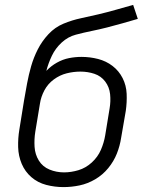

<svg xmlns="http://www.w3.org/2000/svg" viewBox="-20 -755 616 783"><path d="M239 8Q272 8 305 1Q338 -6 368.5 -24Q399 -42 421.5 -69.5Q444 -97 456.5 -128.5Q469 -160 474 -193L493 -303Q498 -338 496.5 -372.5Q495 -407 480 -436.5Q465 -466 439 -486Q413 -506 380 -514.5Q347 -523 312 -523Q287 -523 261.5 -518Q236 -513 212 -499.5Q188 -486 169 -466Q177 -497 191.5 -527.5Q206 -558 231.5 -581.5Q257 -605 289 -613.5Q321 -622 353 -628.5Q385 -635 416.5 -643Q448 -651 479.5 -660Q511 -669 542 -678L523 -735Q487 -725 452 -715Q417 -705 381 -696.5Q345 -688 309.5 -680.5Q274 -673 239 -658.5Q204 -644 177.5 -615.5Q151 -587 134 -553.5Q117 -520 107 -485Q97 -450 90.5 -415Q84 -380 78 -345L59 -227Q53 -191 54 -155Q55 -119 68.5 -87Q82 -55 108 -32.5Q134 -10 168.5 -1Q203 8 239 8ZM241 -52Q210 -52 182 -63.5Q154 -75 138.5 -100Q123 -125 121 -156Q119 -187 124 -218L143 -333Q147 -360 161 -386.5Q175 -413 199.5 -431Q224 -449 252 -456Q280 -463 308 -463Q338 -463 365 -454Q392 -445 409 -422.5Q426 -400 429 -371Q432 -342 427 -313L409 -203Q404 -173 391.5 -144Q379 -115 354.5 -92.5Q330 -70 300 -61Q270 -52 241 -52Z"/></svg>

Font: Iosevka Sparkle Light
Style: Italic
Weight: 300
Italic angle: -9°
Designer: Belleve Invis
Foundry: Belleve Invis
Version: Version 4.5.0; ttfautohint (v1.8.3)